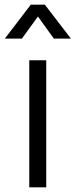

<svg xmlns="http://www.w3.org/2000/svg" viewBox="-54 -800 322 820"><path d="M71 0V-542.5H143.5V0ZM-33.5 -635 77.5 -780H137.5L249 -635H176L108 -729.5L39.5 -635Z"/></svg>

Font: Mohave
Style: Regular
Weight: 400
Designer: Gumpita Rahayu
Foundry: Tokotype
Version: Version 2.003; ttfautohint (v1.8.3)